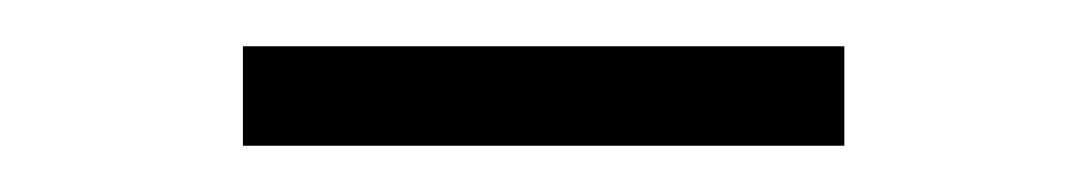

<svg xmlns="http://www.w3.org/2000/svg" viewBox="-20 -727 470 83"><path d="M85 -664V-707H345V-664Z"/></svg>

Font: Noto Serif SC ExtraLight
Style: Regular
Weight: 200
Designer: Ryoko NISHIZUKA 西塚涼子 (kana & ideographs); Frank Grießhammer (Latin, Greek & Cyrillic); Wenlong ZHANG 张文龙 (bopomofo); San
Foundry: Adobe
Version: Version 2.002-H1;hotconv 1.1.0;makeotfexe 2.6.0